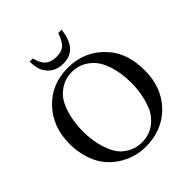

<svg xmlns="http://www.w3.org/2000/svg" viewBox="-235 -1024 1192 1192"><g transform="rotate(-45 361.0 -428.0)"><path d="M360.8 -675.8Q507.8 -675.8 604 -570.8Q688 -481 688 -327.1Q688 -175.8 595.2 -80.8Q502.4 14.2 355 14.2Q289.1 14.2 226.6 -13.2Q164.1 -40.5 120.1 -87.9Q79.6 -130.4 56.9 -195.3Q34.2 -260.3 34.2 -331.1Q34.2 -482.4 126 -579.1Q217.8 -675.8 360.8 -675.8ZM360.8 -640.1Q276.9 -640.1 217.8 -575.2Q186 -540 167 -472.7Q147.9 -405.3 147.9 -329.1Q147.9 -246.1 170.9 -175.8Q193.8 -105.5 231.9 -70.8Q289.1 -22 358.9 -22Q439 -22 492.2 -75.2Q527.8 -110.8 541 -147.9Q574.2 -233.9 574.2 -328.1Q574.2 -417 552 -485.1Q529.8 -553.2 488.8 -589.8Q432.6 -640.1 360.8 -640.1ZM472.2 -870.1H501Q491.7 -790.5 456.8 -751.7Q421.9 -712.9 359.9 -712.9Q286.6 -712.9 248 -767.1Q233.4 -787.6 227.5 -809.6Q221.7 -831.5 220.2 -870.1H249Q259.8 -819.8 286.4 -796.4Q313 -772.9 360.8 -772.9Q405.3 -772.9 428.2 -793Q451.2 -813 472.2 -870.1Z"/></g></svg>

Font: Accordance
Style: Regular
Weight: 400
Version: Version 1.1 (build May 11, 2018) Miklal Software Solutions, 